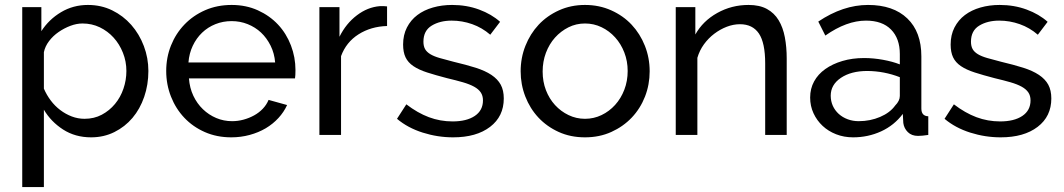

<svg xmlns="http://www.w3.org/2000/svg" viewBox="-20 -551 4346 784"><path d="M70.8 212.9V-522H148.9V-423.8Q179.7 -471.7 229.2 -501.2Q278.8 -530.8 338.9 -530.8Q393.1 -530.8 438 -508.8Q482.9 -486.8 515.9 -449.5Q548.8 -412.1 567.4 -363Q585.9 -314 585.9 -261.2Q585.9 -205.1 568.8 -155.5Q551.8 -106 521 -69.6Q490.2 -33.2 447 -11.7Q403.8 9.8 352.1 9.8Q287.1 9.8 237.5 -22.2Q188 -54.2 159.2 -103V212.9ZM159.2 -189Q170.4 -163.1 187.3 -140.6Q204.1 -118.2 226.1 -101.6Q248 -85 273.2 -75.4Q298.3 -65.9 325.2 -65.9Q364.3 -65.9 395.5 -82.5Q426.8 -99.1 449.5 -126.5Q472.2 -153.8 484.1 -189Q496.1 -224.1 496.1 -261.2Q496.1 -300.3 481.9 -335.7Q467.8 -371.1 443.8 -397.5Q419.9 -423.8 387.5 -439.5Q355 -455.1 316.9 -455.1Q293 -455.1 267.6 -445.6Q242.2 -436 219.5 -420.4Q196.8 -404.8 180.4 -383.3Q164.1 -361.8 159.2 -337.9Z M658.7 -261.2Q658.7 -316.4 678.2 -365.2Q697.8 -414.1 733.2 -450.9Q768.6 -487.8 817.6 -509.3Q866.7 -530.8 925.8 -530.8Q984.9 -530.8 1033.2 -508.8Q1081.5 -486.8 1115.5 -450.4Q1149.4 -414.1 1168 -365.5Q1186.5 -316.9 1186.5 -265.1Q1186.5 -253.9 1186 -244.9Q1185.5 -235.8 1184.6 -231H751.5Q754.4 -191.9 769.5 -159.9Q784.7 -127.9 808.6 -105Q832.5 -82 863 -69.1Q893.6 -56.2 927.7 -56.2Q951.7 -56.2 974.6 -62.5Q997.6 -68.8 1017.6 -79.8Q1037.6 -90.8 1053 -106.9Q1068.4 -123 1076.7 -143.1L1152.3 -122.1Q1139.2 -93.3 1116.9 -69.1Q1094.7 -44.9 1065.2 -27.3Q1035.6 -9.8 999.5 0Q963.4 9.8 924.3 9.8Q865.2 9.8 816.4 -11.7Q767.6 -33.2 732.7 -70.1Q697.8 -106.9 678.2 -156.5Q658.7 -206.1 658.7 -261.2ZM749.5 -295.9H1103.5Q1100.6 -333 1085 -364.5Q1069.3 -396 1045.9 -418Q1022.5 -439.9 991.5 -452.4Q960.4 -464.8 925.8 -464.8Q890.6 -464.8 859.6 -452.4Q828.6 -439.9 805.2 -417.5Q781.7 -395 767.1 -364Q752.4 -333 749.5 -295.9Z M1284.2 0V-522H1366.2V-400.9Q1393.1 -455.1 1437.3 -488.5Q1481.4 -522 1531.2 -525.9Q1541 -525.9 1548.1 -525.9Q1555.2 -525.9 1560.5 -524.9V-444.8Q1494.6 -442.9 1444.1 -410.9Q1393.6 -378.9 1372.6 -321.8V0Z M1601.1 -65.9 1639.2 -125Q1685.1 -89.8 1731.2 -72.5Q1777.3 -55.2 1828.1 -55.2Q1885.3 -55.2 1918.7 -77.6Q1952.1 -100.1 1952.1 -141.1Q1952.1 -160.2 1943.1 -173.6Q1934.1 -187 1916 -197Q1897.9 -207 1870.1 -215.1Q1842.3 -223.1 1805.2 -231.9Q1758.3 -244.1 1724.1 -255.1Q1689.9 -266.1 1668 -281Q1646 -295.9 1636 -316.9Q1626 -337.9 1626 -369.1Q1626 -408.2 1641.6 -438.7Q1657.2 -469.2 1684.1 -489.5Q1710.9 -509.8 1747.6 -520.3Q1784.2 -530.8 1826.2 -530.8Q1885.3 -530.8 1936.3 -512Q1987.3 -493.2 2022 -461.9L1981.9 -409.2Q1948.7 -438 1908 -452.4Q1867.2 -466.8 1824.2 -466.8Q1776.4 -466.8 1742.7 -446.3Q1709 -425.8 1709 -380.9Q1709 -362.8 1715.6 -350.8Q1722.2 -338.9 1737.1 -329.8Q1752 -320.8 1775.6 -314Q1799.3 -307.1 1832 -298.8Q1883.8 -286.6 1922.4 -274.4Q1960.9 -262.2 1986.6 -245.1Q2012.2 -228 2024.7 -205.1Q2037.1 -182.1 2037.1 -148.9Q2037.1 -75.7 1981.2 -33Q1925.3 9.8 1830.1 9.8Q1767.1 9.8 1706.1 -9.5Q1645 -28.8 1601.1 -65.9Z M2106 -259.8Q2106 -314.9 2125.5 -364Q2145 -413.1 2179.4 -450Q2213.9 -486.8 2262.5 -508.8Q2311 -530.8 2368.7 -530.8Q2426.8 -530.8 2475.8 -508.8Q2524.9 -486.8 2559.3 -450Q2593.8 -413.1 2613.3 -364Q2632.8 -314.9 2632.8 -259.8Q2632.8 -205.6 2613.8 -156.7Q2594.7 -107.9 2559.8 -71Q2524.9 -34.2 2476.3 -12.2Q2427.7 9.8 2368.7 9.8Q2309.6 9.8 2261.2 -12.2Q2212.9 -34.2 2178.5 -71Q2144 -107.9 2125 -157Q2106 -206.1 2106 -259.8ZM2195.8 -258.8Q2195.8 -217.8 2209.2 -182.9Q2222.7 -147.9 2246.3 -122.1Q2270 -96.2 2301.5 -81.1Q2333 -65.9 2368.7 -65.9Q2404.8 -65.9 2436.3 -81.1Q2467.8 -96.2 2491.7 -122.6Q2515.6 -148.9 2529.3 -184.6Q2543 -220.2 2543 -261.2Q2543 -301.3 2529.3 -336.7Q2515.6 -372.1 2491.7 -398.4Q2467.8 -424.8 2436.3 -439.9Q2404.8 -455.1 2368.7 -455.1Q2332.5 -455.1 2301.3 -439.5Q2270 -423.8 2246.3 -397.5Q2222.7 -371.1 2209.2 -335.4Q2195.8 -299.8 2195.8 -258.8Z M2739.3 0V-522H2819.3V-410.2Q2850.1 -465.3 2908.7 -498Q2967.3 -530.8 3036.6 -530.8Q3081.5 -530.8 3111.6 -514.4Q3141.6 -498 3159.4 -468.5Q3177.2 -439 3184.8 -398.9Q3192.4 -358.9 3192.4 -312V0H3104.5V-292Q3104.5 -376 3078.9 -414.1Q3053.2 -452.1 3001.5 -452.1Q2974.6 -452.1 2947.5 -441.7Q2920.4 -431.2 2896.5 -413.1Q2872.6 -395 2854.5 -370.1Q2836.4 -345.2 2827.6 -314.9V0Z M3288.1 -152.8Q3288.1 -189 3304.2 -218.5Q3320.3 -248 3349.9 -269Q3379.4 -290 3419.9 -302Q3460.4 -314 3508.3 -314Q3546.4 -314 3585.4 -306.9Q3624.5 -299.8 3654.3 -288.1V-330.1Q3654.3 -394 3618.4 -430.4Q3582.5 -466.8 3516.1 -466.8Q3437 -466.8 3350.1 -405.8L3321.3 -462.9Q3422.4 -530.8 3524.4 -530.8Q3627.4 -530.8 3684.8 -475.8Q3742.2 -420.9 3742.2 -320.8V-107.9Q3742.2 -77.1 3770.5 -76.2V0Q3756.3 2 3747.3 2.9Q3738.3 3.9 3728.5 3.9Q3702.6 3.9 3687 -11.5Q3671.4 -26.9 3668.5 -48.8L3666.5 -85.9Q3631.3 -39.1 3577.9 -14.6Q3524.4 9.8 3463.4 9.8Q3426.3 9.8 3394.3 -2.7Q3362.3 -15.1 3338.9 -37.1Q3315.4 -59.1 3301.8 -88.6Q3288.1 -118.2 3288.1 -152.8ZM3372.1 -160.2Q3372.1 -138.2 3380.6 -119.1Q3389.2 -100.1 3404.8 -85.9Q3420.4 -71.8 3441.4 -64Q3462.4 -56.2 3486.3 -56.2Q3533.2 -56.2 3573.7 -73.5Q3614.3 -90.8 3635.3 -120.1Q3654.3 -139.2 3654.3 -159.2V-235.8Q3590.3 -260.7 3521.5 -261.2Q3455.6 -261.2 3413.8 -233.2Q3372.1 -205.1 3372.1 -160.2Z M3836.9 -65.9 3875 -125Q3920.9 -89.8 3967 -72.5Q4013.2 -55.2 4064 -55.2Q4121.1 -55.2 4154.5 -77.6Q4188 -100.1 4188 -141.1Q4188 -160.2 4179 -173.6Q4169.9 -187 4151.9 -197Q4133.8 -207 4106 -215.1Q4078.1 -223.1 4041 -231.9Q3994.1 -244.1 3960 -255.1Q3925.8 -266.1 3903.8 -281Q3881.8 -295.9 3871.8 -316.9Q3861.8 -337.9 3861.8 -369.1Q3861.8 -408.2 3877.4 -438.7Q3893.1 -469.2 3919.9 -489.5Q3946.8 -509.8 3983.4 -520.3Q4020 -530.8 4062 -530.8Q4121.1 -530.8 4172.1 -512Q4223.1 -493.2 4257.8 -461.9L4217.8 -409.2Q4184.6 -438 4143.8 -452.4Q4103 -466.8 4060.1 -466.8Q4012.2 -466.8 3978.5 -446.3Q3944.8 -425.8 3944.8 -380.9Q3944.8 -362.8 3951.4 -350.8Q3958 -338.9 3972.9 -329.8Q3987.8 -320.8 4011.5 -314Q4035.2 -307.1 4067.9 -298.8Q4119.6 -286.6 4158.2 -274.4Q4196.8 -262.2 4222.4 -245.1Q4248 -228 4260.5 -205.1Q4272.9 -182.1 4272.9 -148.9Q4272.9 -75.7 4217 -33Q4161.1 9.8 4065.9 9.8Q4002.9 9.8 3941.9 -9.5Q3880.9 -28.8 3836.9 -65.9Z"/></svg>

Font: Raleway Medium
Style: Regular
Weight: 500
Designer: Matt McInerney, Pablo Impallari, Rodrigo Fuenzalida
Foundry: Matt McInerney, Pablo Impallari, Rodrigo Fuenzalida
Version: Version 3.000g; ttfautohint (v1.5) -l 8 -r 28 -G 28 -x 14 -D